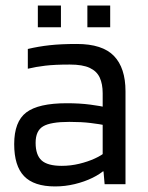

<svg xmlns="http://www.w3.org/2000/svg" viewBox="-20 -662 533 690"><path d="M31 -144Q31 -225 74.5 -258Q118 -291 220 -291Q267 -291 304.5 -286Q342 -281 363 -276V-211Q338 -216 305.5 -220Q273 -224 229 -224Q162 -224 135 -208Q108 -192 108 -149Q108 -105 129.5 -85.5Q151 -66 202 -66Q234 -66 265 -73.5Q296 -81 321 -92.5Q346 -104 359 -116V-54Q341 -37 312.5 -23Q284 -9 249 -0.5Q214 8 178 8Q102 8 66.5 -29Q31 -66 31 -144ZM356 0 352 -46H349V-327Q349 -360 338.5 -383Q328 -406 302.5 -418Q277 -430 231 -430Q177 -430 143 -426Q109 -422 80 -415V-486Q118 -495 158.5 -499.5Q199 -504 256 -504Q348 -504 389.5 -461Q431 -418 431 -334V0ZM376 -564H294V-642H376ZM199 -564H116V-642H199Z"/></svg>

Font: Blinker
Style: Regular
Weight: 400
Designer: Juergen Huber
Foundry: supertype
Version: 1.017